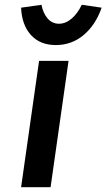

<svg xmlns="http://www.w3.org/2000/svg" viewBox="-20 -781 444 801"><path d="M68 0 143 -527H266L191 0ZM213 -593Q147 -593 109 -635Q71 -677 68 -749L153 -761Q160 -725 179 -703.5Q198 -682 226 -682Q254 -682 279 -703.5Q304 -725 321 -761L404 -749Q379 -677 329 -635Q279 -593 213 -593Z"/></svg>

Font: Lexend Med
Style: Italic
Weight: 500
Italic angle: -8.13011°
Designer: Bonnie Shaver-Troup, Thomas Jockin
Foundry: Lexend
Version: Version 1.007